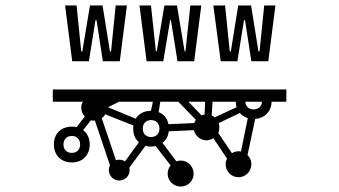

<svg xmlns="http://www.w3.org/2000/svg" viewBox="-20 -739 1240 702"><path d="M212 -211C212 -229 224 -242 243 -242C261 -242 273 -229 273 -211C273 -192 261 -180 243 -180C224 -180 212 -192 212 -211ZM467 -269C467 -248 474 -230 488 -219L437 -149C431 -153 424 -155 416 -155C412 -155 408 -155 404 -153L352 -307C358 -311 362 -316 365 -321L468 -280C467 -276 467 -272 467 -269ZM415 -367H539L532 -334C507 -334 487 -323 476 -305L375 -347ZM502 -269C502 -287 514 -300 532 -300C551 -300 563 -287 563 -269C563 -250 551 -238 532 -238C514 -238 502 -250 502 -269ZM596 -285C592 -306 579 -322 560 -329L566 -367H632L696 -301C694 -297 692 -293 690 -289ZM730 -367 728 -320C724 -320 720 -319 717 -317L669 -367ZM765 -310C762 -313 758 -315 754 -317L757 -367H842C842 -360 843 -354 845 -347ZM778 -253C781 -259 782 -266 782 -274C782 -279 781 -284 780 -289L857 -326C864 -317 874 -311 886 -307L861 -185C858 -185 855 -186 852 -186C843 -186 835 -183 828 -179ZM938 -367C937 -350 925 -339 907 -339C890 -339 878 -350 877 -367ZM173 -412V-367H283C279 -360 277 -353 277 -345C277 -333 282 -322 290 -313L260 -274C255 -276 249 -276 243 -276C203 -276 177 -250 177 -211C177 -172 203 -145 243 -145C282 -145 308 -172 308 -211V-214C307 -235 299 -252 284 -263L312 -299C316 -298 320 -298 325 -298C327 -298 327 -298 327 -298L382 -135C380 -130 378 -124 378 -117C378 -96 395 -79 416 -79C437 -79 454 -96 454 -117C454 -120 454 -123 453 -126L512 -206C518 -204 525 -203 532 -203C538 -203 544 -204 549 -205L604 -134C597 -126 593 -115 593 -104C593 -78 614 -57 641 -57C667 -57 688 -78 688 -104C688 -130 667 -152 641 -152C635 -152 630 -151 625 -149L574 -217C587 -226 595 -241 597 -259L689 -263C694 -242 713 -226 735 -226C744 -226 753 -229 760 -234L810 -159C807 -153 805 -146 805 -139C805 -112 826 -91 852 -91C878 -91 899 -112 899 -139C899 -152 894 -163 885 -172L913 -304C948 -307 972 -331 973 -367H1027V-412ZM260 -719H218L244 -515H305L329 -665H333L356 -515H418L444 -719H403L386 -551H382L355 -719H309L281 -551H277ZM532 -719H490L516 -515H577L602 -665H605L629 -515H690L716 -719H676L658 -551H655L627 -719H581L553 -551H550ZM803 -719H760L787 -515H848L872 -665H876L899 -515H961L987 -719H946L929 -551H925L898 -719H851L824 -551H820Z"/></svg>

Font: CryptoKit_GRILLE 1.4
Style: Regular
Weight: 400
Monospace: yes
Designer: Oceane Juvin
Foundry: http://www.head-geneve.ch
Version: Version 1.004